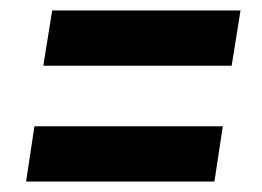

<svg xmlns="http://www.w3.org/2000/svg" viewBox="-20 -488 502 368"><path d="M407 -246 391 -140H30L46 -246ZM441 -468 424 -362H63L80 -468Z"/></svg>

Font: Georama ExtraCondensed Thin SemiBold
Style: Italic
Weight: 600
Italic angle: -9°
Version: Version 1.001